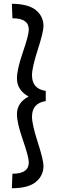

<svg xmlns="http://www.w3.org/2000/svg" viewBox="-20 -751 313 1020"><path d="M223 -268V-214Q150 -203 150 -131Q150 -90 180.5 4.5Q211 99 211 130Q211 182 170.5 215.5Q130 249 43 249L46 172Q133 172 133 112Q133 83 101.5 -7.5Q70 -98 70 -144Q70 -206 132 -238Q70 -272 70 -335Q70 -382 101.5 -473.5Q133 -565 133 -594Q133 -654 46 -654L43 -731Q131 -730 171 -697Q211 -664 211 -612Q211 -581 180.5 -486.5Q150 -392 150 -351Q150 -279 223 -268Z"/></svg>

Font: Fresca
Style: Regular
Weight: 400
Designer: Iván Moreno
Foundry: Fontstage
Version: Version 1.001